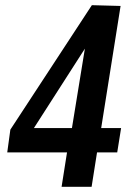

<svg xmlns="http://www.w3.org/2000/svg" viewBox="-20 -722 524 742"><path d="M8 -133 20 -221 335 -702 446 -699 371 -227H448L433 -133H355L334 0H218L239 -133ZM111 -227H258L308 -534Z"/></svg>

Font: Georama SemiCondensed SemiBold
Style: Italic
Weight: 600
Width: 4
Italic angle: -9°
Designer: Jean-Baptiste Levee
Foundry: Production Type
Version: Version 1.000